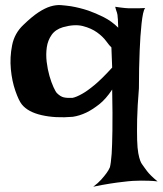

<svg xmlns="http://www.w3.org/2000/svg" viewBox="-20 -576 630 743"><path d="M437.5 -468.8Q436.5 -482.4 436.5 -492.2Q436.5 -502 435.5 -507.8Q434.6 -514.6 434.6 -518.6Q433.6 -522.5 432.6 -527.3Q430.7 -532.2 429.2 -537.1Q427.7 -542 425.8 -549.8Q436.5 -547.9 446.3 -546.9Q456.1 -545.9 463.9 -544.9Q472.7 -543.9 479.5 -543.9H496.1Q503.9 -543.9 515.1 -543.9Q526.4 -543.9 542 -544.9Q537.1 -540 533.7 -523.9Q530.3 -507.8 527.8 -484.9Q525.4 -461.9 523.4 -434.6Q521.5 -407.2 520.5 -379.9Q517.6 -314.5 517.6 -234.4Q511.7 -163.1 510.7 -114.7Q509.8 -66.4 510.7 -34.2Q511.7 -2 515.1 16.6Q518.6 35.2 522.5 45.4Q526.4 55.7 530.8 61Q535.2 66.4 538.1 71.3Q542 77.1 548.8 85.9Q554.7 93.8 564.5 103.5Q574.2 113.3 589.8 126Q573.2 124 556.2 123.5Q539.1 123 525.4 123Q508.8 123 494.1 124Q477.5 125 455.1 127.9Q435.5 129.9 407.2 134.3Q378.9 138.7 340.8 146.5Q359.4 132.8 371.6 119.1Q383.8 105.5 391.6 94.7Q400.4 83 405.3 71.3Q409.2 56.6 412.1 19.5Q414.1 -11.7 415 -70.8Q416 -129.9 414.1 -229.5Q389.6 -192.4 363.3 -171.9Q336.9 -151.4 314.5 -140.6Q288.1 -127.9 261.7 -124Q194.3 -118.2 141.1 -130.4Q87.9 -142.6 64.5 -171.9Q52.7 -186.5 39.6 -224.1Q26.4 -261.7 22 -308.1Q17.6 -354.5 26.9 -400.9Q36.1 -447.3 70.3 -479.5Q103.5 -511.7 128.9 -528.3Q154.3 -544.9 175.8 -551.3Q197.3 -557.6 215.8 -556.2Q234.4 -554.7 254.9 -551.8Q289.1 -545.9 321.3 -535.2Q349.6 -525.4 380.9 -509.8Q412.1 -494.1 437.5 -468.8ZM223.6 -470.7Q194.3 -461.9 179.7 -440.9Q165 -419.9 161.1 -393.1Q157.2 -366.2 160.6 -336.9Q164.1 -307.6 171.4 -282.2Q178.7 -256.8 187 -238.8Q195.3 -220.7 200.2 -215.8Q213.9 -202.1 227.1 -199.2Q240.2 -196.3 260.7 -197.3Q275.4 -200.2 297.9 -212.9Q317.4 -223.6 345.7 -247.1Q374 -270.5 414.1 -314.5L411.1 -392.6Q404.3 -398.4 391.1 -416.5Q377.9 -434.6 355.5 -450.7Q333 -466.8 300.8 -475.1Q268.6 -483.4 223.6 -470.7Z"/></svg>

Font: Irish Grover
Style: Regular
Weight: 400
Designer: Squid
Foundry: Font Diner, Inc DBA Sideshow
Version: Version 1.001